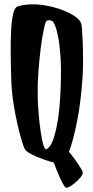

<svg xmlns="http://www.w3.org/2000/svg" viewBox="-20 -744 431 893"><path d="M364.3 -388.7Q356.4 -269.5 338.4 -179.2Q320.3 -88.9 300.8 -38.1Q311.5 -25.4 322.8 -10.3Q334 4.9 343.3 19Q352.5 33.2 358.9 43.9Q365.2 54.7 365.2 59.6Q365.2 67.4 355 80.1Q344.7 92.8 331.1 104.5Q317.4 116.2 304.7 123.5Q292 130.9 286.1 128.9Q283.2 127.9 275.9 116.2Q268.6 104.5 260.7 86.9Q252.9 69.3 244.6 49.3Q236.3 29.3 230.5 11.7Q211.9 7.8 189.9 0Q168 -7.8 148.4 -16.1Q128.9 -24.4 114.7 -33.2Q100.6 -42 96.7 -47.9Q91.8 -55.7 82 -86.9Q72.3 -118.2 61.5 -164.6Q50.8 -210.9 42 -267.6Q33.2 -324.2 32.2 -382.8Q30.3 -441.4 29.8 -499Q29.3 -556.6 31.7 -602.5Q34.2 -648.4 41 -678.7Q47.9 -709 61.5 -713.9Q88.9 -722.7 121.1 -723.6Q153.3 -724.6 185.5 -719.7Q217.8 -714.8 248 -705.1Q278.3 -695.3 301.8 -683.6Q325.2 -671.9 339.8 -659.2Q354.5 -646.5 356.4 -635.7Q359.4 -633.8 361.3 -609.4Q363.3 -585 364.7 -549.3Q366.2 -513.7 366.2 -470.7Q366.2 -427.7 364.3 -388.7ZM195.3 -49.8Q199.2 -50.8 209 -60.5Q218.8 -70.3 229 -99.6Q239.3 -128.9 248.5 -182.6Q257.8 -236.3 261.7 -326.2Q265.6 -415 261.7 -475.1Q257.8 -535.2 250.5 -571.8Q243.2 -608.4 236.3 -624.5Q229.5 -640.6 227.5 -642.6Q225.6 -644.5 221.2 -647Q216.8 -649.4 210.9 -649.9Q205.1 -650.4 200.2 -648.4Q195.3 -646.5 192.4 -640.6Q189.5 -634.8 182.6 -602.1Q175.8 -569.3 169.4 -520Q163.1 -470.7 158.7 -411.6Q154.3 -352.5 155.3 -294.9Q156.2 -253.9 160.2 -210Q164.1 -166 169.4 -129.9Q174.8 -93.8 181.2 -71.3Q187.5 -48.8 195.3 -49.8Z"/></svg>

Font: Jolly Lodger
Style: Regular
Weight: 400
Designer: Stuart Sandler
Foundry: Font Diner, Inc
Version: Version 1.000